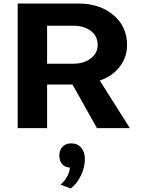

<svg xmlns="http://www.w3.org/2000/svg" viewBox="-20 -732 810 1097"><path d="M81 0V-712H426Q550 -712 628 -646Q706 -580 706 -475Q706 -404 663 -349.5Q620 -295 550 -272L722 0H534L394 -249H249V0ZM399 -585H249V-368H399Q459 -368 498.5 -398Q538 -428 538 -475Q538 -526 499 -555.5Q460 -585 399 -585ZM379 225Q352 225 335.5 206Q319 187 319 157Q319 125 337.5 106Q356 87 387 87Q422 87 443.5 111.5Q465 136 465 176Q465 224 442 271.5Q419 319 384 345L326 323Q349 303 364 276Q379 249 379 225Z"/></svg>

Font: Metropolitano
Style: Bold
Weight: 700
Designer: Fonts by Alex Slobzheninov & Chris M. Simpson / Changes by Cristiano Sobral
Foundry: Fonts by Alex Slobzheninov & Chris M. Simpson / Changes by Cristiano Sobral
Version: Version 1.00;August 30, 2020;FontCreator 13.0.0.2681 64-bit